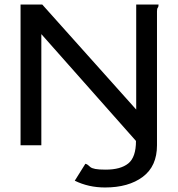

<svg xmlns="http://www.w3.org/2000/svg" viewBox="-20 -643 790 850"><path d="M583 -623H682Q682 -613 678.5 -609Q675 -605 675 -593V0Q675 93 612 140Q549 187 445 187Q372 187 311 157L358 82Q366 84 370 88Q374 92 380.5 97Q387 102 402 105Q417 108 448 108Q514 108 548 80.5Q582 53 582 -19L163 -492V0H71V-623H167L583 -158Z"/></svg>

Font: Inconsolata ExtraExpanded Medium
Style: Regular
Weight: 500
Width: 8
Monospace: yes
Designer: Raph Levien, Cyreal, Brenton Simpson
Foundry: Raph Levien, Cyreal, Google
Version: Version 3.001; ttfautohint (v1.8.2.53-6de2)